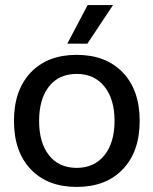

<svg xmlns="http://www.w3.org/2000/svg" viewBox="-20 -726 604 756"><path d="M35 -250Q35 -371 101 -440.5Q167 -510 282 -510Q397 -510 463.5 -440.5Q530 -371 530 -250Q530 -129 463.5 -59.5Q397 10 282 10Q167 10 101 -59.5Q35 -129 35 -250ZM431 -250Q431 -336 391 -385.5Q351 -435 282 -435Q212 -435 173 -385.5Q134 -336 134 -250Q134 -164 173 -114.5Q212 -65 282 -65Q351 -65 391 -114.5Q431 -164 431 -250ZM325 -706H425L324 -554H245Z"/></svg>

Font: Sarabun Medium
Style: Regular
Weight: 500
Designer: Suppakit Chalermlarp | Katatrad Co.,Ltd.
Foundry: Cadson Demak Co.,Ltd.
Version: Version 1.000; ttfautohint (v1.6)